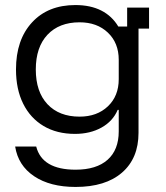

<svg xmlns="http://www.w3.org/2000/svg" viewBox="-20 -530 657 760"><path d="M279.2 210Q178.3 210 115 167.5Q51.7 125 40 50H123.3Q146.7 141.7 279.2 141.7Q361.7 141.7 405.8 102.5Q450 63.3 450 -10V-95H445.8Q426.7 -50 381.7 -25Q336.7 0 276.7 0Q205 0 152.5 -31.2Q100 -62.5 71.7 -119.6Q43.3 -176.7 43.3 -255Q43.3 -372.5 106.7 -441.2Q170 -510 278.3 -510Q338.3 -510 380.8 -488.3Q423.3 -466.7 448.3 -425H483.3V-500H570V-416.7H528.3V-4.2Q528.3 96.7 462.9 153.3Q397.5 210 279.2 210ZM295 -68.3Q364.2 -68.3 407.1 -109.2Q450 -150 450 -216.7V-293.3Q450 -360 407.1 -400.8Q364.2 -441.7 295 -441.7Q214.2 -441.7 167.9 -392.5Q121.7 -343.3 121.7 -255Q121.7 -166.7 167.9 -117.5Q214.2 -68.3 295 -68.3Z"/></svg>

Font: Funnel Display Light
Style: Regular
Weight: 300
Designer: NORD ID, Kristian Moeller
Foundry: Dicotype
Version: Version 1.000